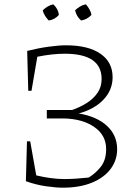

<svg xmlns="http://www.w3.org/2000/svg" viewBox="-20 -863 641 890"><path d="M100 -23 105 -208H120L148 -50Q220 -33 278 -33Q306 -33 334 -35Q362 -37 391 -40Q424 -60 448 -91Q472 -122 472 -172Q472 -236 417.5 -274Q363 -312 276 -314H197V-353H314Q351 -366 382 -385.5Q413 -405 432 -432.5Q451 -460 451 -497Q451 -614 280 -614Q223 -614 153 -600L126 -442H111L106 -627Q158 -640 205.5 -646.5Q253 -653 286 -653Q389 -653 445.5 -614Q502 -575 502 -505Q502 -446 460 -401.5Q418 -357 345 -337Q429 -323 476 -279.5Q523 -236 523 -171Q523 -120 492.5 -79.5Q462 -39 405.5 -16Q349 7 271 7Q240 7 194 0.5Q148 -6 100 -23ZM227 -843Q250 -822 253 -794Q245 -784 232.5 -777Q220 -770 206 -768Q197 -777 189 -789.5Q181 -802 178 -815Q188 -825 200.5 -832.5Q213 -840 227 -843ZM378 -843Q387 -833 394.5 -820Q402 -807 404 -794Q395 -784 382.5 -777Q370 -770 356 -768Q335 -786 328 -815Q338 -825 350.5 -832.5Q363 -840 378 -843Z"/></svg>

Font: Piazzolla ExtraLight
Style: Regular
Weight: 200
Designer: Juan Pablo del Peral
Foundry: Huerta Tipografica
Version: Version 1.330